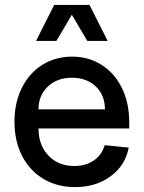

<svg xmlns="http://www.w3.org/2000/svg" viewBox="-20 -747 586 783"><path d="M39 -251Q39 -328 69 -388.5Q99 -449 152.5 -482.5Q206 -516 274 -516Q342 -516 395 -482Q448 -448 477.5 -387.5Q507 -327 507 -248V-223H137Q137 -155 177.5 -112.5Q218 -70 283 -70Q330 -70 363 -93Q396 -116 407 -155L505 -145Q491 -72 431 -28Q371 16 286 16Q213 16 157 -17.5Q101 -51 70 -111.5Q39 -172 39 -251ZM345 -727 419 -580H336L273 -687L210 -580H127L201 -727ZM273 -430Q213 -430 175 -394Q137 -358 137 -301H408Q408 -359 370.5 -394.5Q333 -430 273 -430Z"/></svg>

Font: MedMera Sans Display
Style: Regular
Weight: 500
Designer: Kasper Nordkvist
Foundry: UNCUT.wtf
Version: Version 1.300